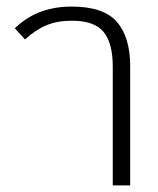

<svg xmlns="http://www.w3.org/2000/svg" viewBox="-20 -564 481 584"><path d="M323 -362Q323 -433 295 -467Q267 -501 199 -501Q155 -501 122 -487.5Q89 -474 56 -444L25 -478Q62 -513 104.5 -528.5Q147 -544 198 -544Q295 -544 335.5 -497.5Q376 -451 376 -362V0H323Z"/></svg>

Font: Pridi ExtraLight
Style: Regular
Weight: 275
Designer: Katatrad Team
Foundry: CadsonDemak
Version: Version 1.001